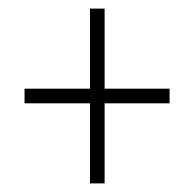

<svg xmlns="http://www.w3.org/2000/svg" viewBox="-20 -545 451 446"><path d="M189 -305V-119H223V-305H374V-339H223V-525H189V-339H37V-305Z"/></svg>

Font: Noto Sans Gurmukhi UI ExtraCondensed ExtraLight
Style: Regular
Weight: 200
Width: 2
Designer: Jelle Bosma - Monotype Design Team
Foundry: Monotype Imaging Inc.
Version: Version 2.004